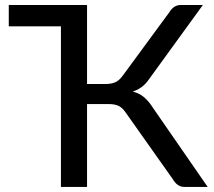

<svg xmlns="http://www.w3.org/2000/svg" viewBox="-20 -737 845 757"><path d="M14.6 -717.3H323.2V-405.8H396Q418.5 -405.8 434.3 -412.6Q450.2 -419.4 464.8 -439.9L647.5 -688.5Q664.6 -717.3 692.9 -717.3H779.8L566.9 -423.8Q543 -388.7 503.4 -376Q530.3 -369.1 548.8 -353Q567.4 -336.9 585 -309.1L798.8 0H706.1Q678.7 0 660.2 -32.2L477.1 -291Q463.9 -311 449 -318.8Q434.1 -326.7 408.2 -326.7H323.2V0H220.2V-633.3H14.6Z"/></svg>

Font: Lato-Medium
Style: Regular
Weight: 500
Designer: Lukasz Dziedzic
Foundry: tyPoland Lukasz Dziedzic
Version: Version 2.006; 2014-01-15